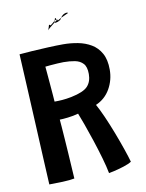

<svg xmlns="http://www.w3.org/2000/svg" viewBox="-91 -879 729 957"><g transform="rotate(-10 273.5 -401.0)"><path d="M80 13Q77 -42.5 73 -123.8Q69 -205 64.5 -297.8Q60 -390.5 55.2 -482.2Q50.5 -574 46.5 -651.5Q71 -654 110.8 -656.5Q150.5 -659 193 -661Q235.5 -663 268.5 -663Q306.5 -663 343.2 -656Q380 -649 410 -631.2Q440 -613.5 458 -581.2Q476 -549 476 -498.5Q476 -446.5 450.8 -402Q425.5 -357.5 378 -337Q392 -312.5 410.5 -270.8Q429 -229 447 -182Q465 -135 479.2 -93.5Q493.5 -52 500 -28Q485.5 -18.5 459.5 -10.2Q433.5 -2 410.8 3.2Q388 8.5 383 9Q377 -23 363.8 -69.2Q350.5 -115.5 334.5 -164Q318.5 -212.5 304.2 -252Q290 -291.5 282.5 -309.5Q257.5 -302.5 229.2 -299.2Q201 -296 187.5 -296Q188.5 -286 190.5 -259.8Q192.5 -233.5 195 -197.8Q197.5 -162 200 -123.8Q202.5 -85.5 204.5 -51.2Q206.5 -17 208 5.5Q185.5 10 148.2 11.5Q111 13 80 13ZM177.5 -389Q197 -389 217 -390.5Q237 -392 263 -397Q326.5 -410 348 -433.2Q369.5 -456.5 369.5 -495Q369.5 -531.5 354 -548.2Q338.5 -565 312.5 -570Q286.5 -575 255 -575Q244 -575 224.5 -573.8Q205 -572.5 187 -571Q169 -569.5 162.5 -568.5Q163.5 -557.5 165.8 -532Q168 -506.5 170.5 -476.8Q173 -447 175 -422.5Q177 -398 177.5 -389ZM259 -787.5 258 -790Q253.5 -790.5 249.2 -787.2Q245 -784 247 -778.5Q231.5 -766.5 220.5 -757Q209.5 -747.5 208 -744.5Q214 -760.5 215.5 -767.5Q217 -774.5 224 -766.5Q225.5 -767.5 236.2 -776Q247 -784.5 249 -789.5Q252.5 -807.5 258 -790Q264.5 -789.5 263.5 -783.5Q267 -786.5 282 -794.5Q290.5 -808 303 -812.8Q315.5 -817.5 320.5 -812.5Q298.5 -803 282 -794.5Q280 -791 278.5 -788Q271 -780.5 260.8 -777.5Q250.5 -774.5 248 -775.5L247 -778.5Q253 -783 259 -787.5Z"/></g></svg>

Font: Grandstander Medium
Style: Regular
Weight: 500
Designer: Tyler Finck
Foundry: Etcetera Type Co
Version: Version 1.200; ttfautohint (v1.8.3)